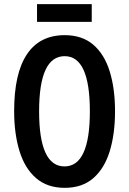

<svg xmlns="http://www.w3.org/2000/svg" viewBox="-20 -893 620 923"><path d="M533 -358Q533 -249 507.5 -166Q482 -83 428.5 -36.5Q375 10 291 10Q207 10 153 -37Q99 -84 73.5 -167.5Q48 -251 48 -359Q48 -540 109.5 -632Q171 -724 291 -724Q375 -724 428.5 -678Q482 -632 507.5 -549.5Q533 -467 533 -358ZM168 -358Q168 -93 290 -93Q412 -93 412 -358Q412 -623 291 -623Q168 -623 168 -358ZM421 -873V-788H158V-873Z"/></svg>

Font: Noto Sans Kannada ExtraCondensed SemiBold
Style: Regular
Weight: 600
Width: 2
Designer: Jelle Bosma - Monotype Design Team
Foundry: Monotype Imaging Inc.
Version: Version 2.005; ttfautohint (v1.8.4.7-5d5b)